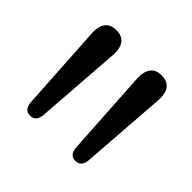

<svg xmlns="http://www.w3.org/2000/svg" viewBox="-91 -857 465 465"><g transform="rotate(45 141.5 -625.0)"><path d="M217.5 -478Q198 -478 196 -502L183 -714Q176.5 -772.5 219 -772.5Q262 -772.5 255 -714.5L239.5 -502Q237 -478 217.5 -478ZM62.5 -478Q43 -478 41 -502L28 -714Q21.5 -772.5 64 -772.5Q107 -772.5 100 -714.5L84.5 -502Q82 -478 62.5 -478Z"/></g></svg>

Font: Fraunces 9pt S100 Light
Style: Regular
Weight: 300
Version: Version 1.000; ttfautohint (v1.8.3)